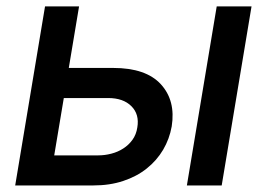

<svg xmlns="http://www.w3.org/2000/svg" viewBox="-20 -565 812 585"><path d="M117.2 -545.5H220.9L189.6 -358H324.6Q424.7 -358 470.2 -308.2Q515.6 -258.5 503.2 -180Q496.4 -141.7 477.1 -108.8Q457.7 -76 427.2 -51.7Q396.7 -27.3 355.6 -13.7Q314.6 0 264.6 0H26.3ZM549.4 0 640.3 -545.5H746.4L655.5 0ZM145.2 -91.6H279.5Q299.4 -91.6 319.2 -96.8Q339.1 -101.9 355.6 -112.6Q372.2 -123.2 383.7 -139.2Q395.2 -155.2 398.4 -176.8Q405.2 -216.6 380.3 -241.5Q355.5 -266.3 309.3 -266.3H174.4Z"/></svg>

Font: Inter P Medium
Style: Italic
Weight: 500
Italic angle: 9.39999°
Designer: Rasmus Andersson
Foundry: rsms
Version: Version 3.018;git-588b23468